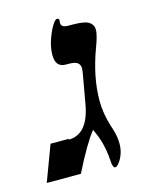

<svg xmlns="http://www.w3.org/2000/svg" viewBox="-142 -650 568 723"><g transform="rotate(-15 141.5 -288.5)"><path d="M78 -139 74 -136Q150 -136 170 -246L189 -353Q193 -373 193 -383Q193 -396 184 -404Q174 -412 148 -412H138Q98 -412 98 -459Q98 -485 107 -514Q117 -544 129 -565Q142 -587 150 -587Q158 -587 158 -579L157 -569Q157 -551 185 -551H199Q246 -551 263 -541Q281 -530 281 -510Q281 -497 276 -480Q272 -465 264 -444Q225 -339 225 -248Q225 -198 241 -147L248 -125Q256 -98 256 -72Q256 -52 250 -34Q244 -16 234 -3Q224 10 218 10Q207 10 206 -24Q204 -55 196 -87Q188 -118 173 -148Q138 -104 86 0H-47L5 -139Z"/></g></svg>

Font: Libra Serif Modern
Style: Bold Italic
Weight: 700
Italic angle: -12°
Designer: Stefan Peev, Context Ltd
Foundry: Stefan Peev, Context Ltd
Version: Version 1.000